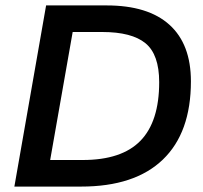

<svg xmlns="http://www.w3.org/2000/svg" viewBox="-20 -688 750 708"><path d="M684 -388Q684 -199 580.5 -99.5Q477 0 279 0H33L150 -668H373Q526 -668 605 -596.5Q684 -525 684 -388ZM567 -385Q567 -487 516.5 -528.5Q466 -570 357 -570H248L165 -98H285Q429 -98 498 -169Q567 -240 567 -385Z"/></svg>

Font: Celebes SemiBold
Style: Italic
Weight: 600
Italic angle: -10°
Designer: Anugrah Pasau
Foundry: Lafontype
Version: Version 1.000; ttfautohint (v1.8.4)